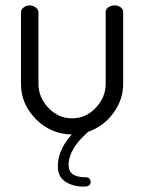

<svg xmlns="http://www.w3.org/2000/svg" viewBox="-20 -493 536 714"><path d="M297 166Q317 166 317 184Q317 201 292 201Q251 201 223 182.5Q195 164 195 126Q195 64 247 7Q169 6 113.5 -50Q58 -106 58 -181V-448Q58 -457 67.5 -465Q77 -473 91 -473Q103 -473 113 -465Q123 -457 123 -448V-181Q123 -131 160 -92Q197 -53 248 -53Q299 -53 336 -92Q373 -131 373 -181V-449Q373 -459 383 -466Q393 -473 406 -473Q419 -473 428.5 -466Q438 -459 438 -449V-181Q438 -122 401.5 -72.5Q365 -23 308 -3Q235 61 235 121Q235 166 297 166Z"/></svg>

Font: Dosis
Style: Regular
Weight: 400
Designer: Edgar Tolentino, Pablo Impallari, Igino Marini
Foundry: Edgar Tolentino, Pablo Impallari, Igino Marini
Version: Version 1.007